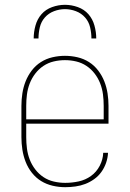

<svg xmlns="http://www.w3.org/2000/svg" viewBox="-20 -770 540 798"><path d="M251 8Q225 8 199 2Q173 -4 151 -17.5Q129 -31 112.5 -52Q96 -73 86.5 -97.5Q77 -122 73 -148Q69 -174 69 -200V-330Q69 -356 73 -382Q77 -408 86.5 -432Q96 -456 112 -477Q128 -498 150 -512Q172 -526 198 -532Q224 -538 250 -538Q276 -538 302 -532Q328 -526 350 -512Q372 -498 388 -477Q404 -456 413.5 -432Q423 -408 427 -382Q431 -356 431 -330V-256H89V-200Q89 -176 92 -152.5Q95 -129 103.5 -107Q112 -85 126.5 -66Q141 -47 160.5 -34Q180 -21 203.5 -15.5Q227 -10 251 -10Q279 -10 307 -16Q335 -22 358 -38.5Q381 -55 394.5 -81Q408 -107 409 -135H429Q428 -114 421 -93.5Q414 -73 401.5 -55.5Q389 -38 371.5 -25.5Q354 -13 334.5 -5.5Q315 2 293.5 5Q272 8 251 8ZM411 -274V-330Q411 -354 408 -377.5Q405 -401 396.5 -423Q388 -445 373.5 -464Q359 -483 339.5 -496Q320 -509 297 -514.5Q274 -520 250 -520Q226 -520 203 -514.5Q180 -509 160.5 -496Q141 -483 126.5 -464Q112 -445 103.5 -423Q95 -401 92 -377.5Q89 -354 89 -330V-274ZM120 -610Q120 -637 127.5 -664Q135 -691 152.5 -711Q170 -731 196.5 -740.5Q223 -750 250 -750Q277 -750 303.5 -740.5Q330 -731 347.5 -711Q365 -691 372.5 -664Q380 -637 380 -610H360Q360 -633 354.5 -656.5Q349 -680 333.5 -697.5Q318 -715 295.5 -723.5Q273 -732 250 -732Q227 -732 204.5 -723.5Q182 -715 166.5 -697.5Q151 -680 145.5 -656.5Q140 -633 140 -610Z"/></svg>

Font: Iosevka Slab Thin
Style: Regular
Weight: 100
Monospace: yes
Designer: Belleve Invis
Foundry: Belleve Invis
Version: Version 11.1.0; ttfautohint (v1.8.3)